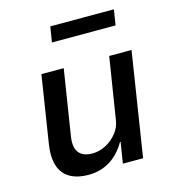

<svg xmlns="http://www.w3.org/2000/svg" viewBox="-106 -790 807 889"><g transform="rotate(-15 297.0 -346.0)"><path d="M211 9Q155 9 119.5 -12.5Q84 -34 71.5 -76.5Q59 -119 69 -179L119 -498H226L177 -188Q171 -154 177 -130.5Q183 -107 202 -94.5Q221 -82 253 -82Q287 -82 318.5 -99Q350 -116 371.5 -143.5Q393 -171 397 -203L444 -498H551L473 0H376L392 -100H389Q358 -46 312.5 -18.5Q267 9 211 9ZM204 -627 216 -701H521L509 -627Z"/></g></svg>

Font: Nunito Sans 7pt SemiCondensed SemiBold
Style: Italic
Weight: 600
Width: 4
Italic angle: -9°
Designer: Vernon Adams
Foundry: Vernon Adams
Version: Version 3.101;gftools[0.9.27]